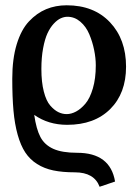

<svg xmlns="http://www.w3.org/2000/svg" viewBox="-20 -465 528 734"><path d="M234.9 -28.8Q252.4 -28.8 270.8 -38.6Q289.1 -48.3 306.4 -68.6Q323.7 -88.9 335 -127Q346.2 -165 346.2 -214.8Q346.2 -243.2 339.8 -274.2Q333.5 -305.2 321.3 -334.2Q309.1 -363.3 287.1 -382.1Q265.1 -400.9 237.8 -400.9Q225.1 -400.9 212.2 -395Q199.2 -389.2 185.5 -374.5Q171.9 -359.9 161.6 -337.9Q151.4 -315.9 144.8 -280.5Q138.2 -245.1 138.2 -201.2Q138.2 -150.9 147.5 -115Q156.7 -79.1 172.1 -61.5Q187.5 -43.9 202.9 -36.4Q218.3 -28.8 234.9 -28.8ZM461.9 -210Q461.9 -108.4 401.4 -48.1Q340.8 12.2 236.8 12.2Q164.6 12.2 110.8 -25.9Q118.7 28.8 134.5 58.8Q150.4 88.9 183.8 104Q217.3 119.1 274.9 119.1Q401.4 119.1 419.9 229L360.8 249Q340.3 193.8 266.1 193.8Q218.8 193.8 183.8 186.5Q148.9 179.2 121.6 161.9Q94.2 144.5 76.7 117.9Q59.1 91.3 47.6 50.3Q36.1 9.3 31.5 -42.2Q26.9 -93.8 26.9 -164.1Q26.9 -239.7 43.9 -295.7Q61 -351.6 90.8 -383.3Q120.6 -415 156.5 -429.9Q192.4 -444.8 234.9 -444.8Q338.9 -444.8 400.4 -379.9Q461.9 -314.9 461.9 -210Z"/></svg>

Font: Linux Libertine G
Style: Semibold
Weight: 600
Designer: Philipp H. Poll
Foundry: Philipp H. Poll
Version: Version 5.1.1